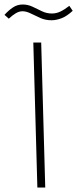

<svg xmlns="http://www.w3.org/2000/svg" viewBox="-64 -833 343 853"><path d="M102 0 84 -644H119L137 0ZM165 -743Q138 -743 115.5 -753Q93 -763 73 -773Q53 -783 36 -783Q21 -783 6 -774Q-9 -765 -25 -750L-44 -767Q-26 -787 -6.5 -800Q13 -813 37 -813Q60 -813 81 -803Q102 -793 122.5 -783Q143 -773 167 -773Q186 -773 204 -781.5Q222 -790 244 -807L259 -785Q233 -761 209.5 -752Q186 -743 165 -743Z"/></svg>

Font: Noto Sans Arabic SemCond ExtLt
Style: Regular
Weight: 200
Width: 4
Designer: Monotype Design Team, Nadine Chahine, Nizar Qandah and Khaled Hosny
Foundry: Monotype Imaging Inc.
Version: Version 2.012; ttfautohint (v1.8.4.7-5d5b)